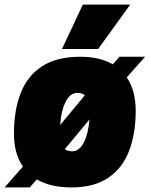

<svg xmlns="http://www.w3.org/2000/svg" viewBox="-42 -809 654 839"><path d="M270 10Q179 10 119 -25L88 10H-22L58 -81Q19 -137 19 -226Q19 -327 48.5 -402.5Q78 -478 142 -519.5Q206 -561 309 -561Q394 -561 451 -528L480 -561H592L512 -471Q551 -413 551 -325Q551 -225 522 -149.5Q493 -74 431 -32Q369 10 270 10ZM294 -403Q264 -402 244.5 -363.5Q225 -325 221 -263L329 -393Q315 -404 294 -403ZM276 -148Q305 -149 324.5 -187Q344 -225 349 -287L241 -157Q255 -147 276 -148ZM229 -595 320 -789H527L387 -595Z"/></svg>

Font: Georama Black
Style: Italic
Weight: 900
Italic angle: -9°
Designer: Jean-Baptiste Levee
Foundry: Production Type
Version: Version 1.000